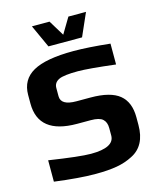

<svg xmlns="http://www.w3.org/2000/svg" viewBox="-125 -933 856 1032"><g transform="rotate(-15 303.0 -417.5)"><path d="M152 -845H250L303 -758L355 -845H453L397 -718H210ZM50 -8V-127Q220 -101 282 -101Q412 -101 412 -168V-210Q412 -242 393.5 -259Q375 -276 327 -276H251Q37 -276 37 -446V-494Q37 -579 108 -619Q179 -659 333 -659Q413 -659 536 -646V-530Q385 -548 328 -548Q249 -548 222 -535Q193 -521 193 -491V-445Q193 -394 279 -394H357Q468 -394 518 -353Q568 -312 568 -228V-185Q568 -69 485 -28Q445 -7 396.5 1.5Q348 10 280 10Q187 10 50 -8Z"/></g></svg>

Font: Play
Style: Bold
Weight: 700
Designer: Jonas Hecksher (Cyrillic expansion: Cyreal)
Foundry: Jonas Hecksher, Playtype, e-types AS
Version: Version 2.101; ttfautohint (v1.5.65-e2d9)